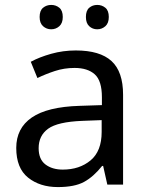

<svg xmlns="http://www.w3.org/2000/svg" viewBox="-20 -750 601 780"><path d="M288 -545Q386 -545 433 -502Q480 -459 480 -365V0H416L399 -76H395Q360 -32 321.5 -11Q283 10 215 10Q142 10 94 -28.5Q46 -67 46 -149Q46 -229 109 -272.5Q172 -316 303 -320L394 -323V-355Q394 -422 365 -448Q336 -474 283 -474Q241 -474 203 -461.5Q165 -449 132 -433L105 -499Q140 -518 188 -531.5Q236 -545 288 -545ZM314 -259Q214 -255 175.5 -227Q137 -199 137 -148Q137 -103 164.5 -82Q192 -61 235 -61Q303 -61 348 -98.5Q393 -136 393 -214V-262ZM141 -681Q141 -707 155 -718.5Q169 -730 188 -730Q207 -730 221 -718.5Q235 -707 235 -681Q235 -656 221 -643.5Q207 -631 188 -631Q169 -631 155 -643.5Q141 -656 141 -681ZM329 -681Q329 -707 342.5 -718.5Q356 -730 375 -730Q394 -730 408 -718.5Q422 -707 422 -681Q422 -656 408 -643.5Q394 -631 375 -631Q356 -631 342.5 -643.5Q329 -656 329 -681Z"/></svg>

Font: Noto Sans Zanabazar Square
Style: Regular
Weight: 400
Version: Version 2.005; ttfautohint (v1.8.4.7-5d5b)